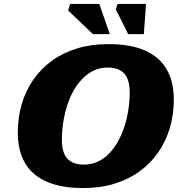

<svg xmlns="http://www.w3.org/2000/svg" viewBox="-20 -936 908 971"><path d="M293 -230Q293 -162.5 321.2 -133Q349.5 -103.5 404 -103.5Q442 -103.5 473.8 -118Q505.5 -132.5 531.2 -159Q557 -185.5 576.5 -220.2Q596 -255 609.2 -296Q622.5 -337 629.2 -380.8Q636 -424.5 636 -468Q636 -535.5 607.5 -565Q579 -594.5 524.5 -594.5Q487 -594.5 455.2 -579.8Q423.5 -565 397.8 -538.8Q372 -512.5 352.2 -477.8Q332.5 -443 319.5 -402Q306.5 -361 299.8 -317.2Q293 -273.5 293 -230ZM859 -432.5Q859 -356.5 839 -289Q819 -221.5 780.5 -165.8Q742 -110 686.2 -69.5Q630.5 -29 558.8 -7Q487 15 401 15Q289 15 215.5 -17.5Q142 -50 106 -112.5Q70 -175 70 -265Q70 -341.5 89.8 -409Q109.5 -476.5 148 -532.2Q186.5 -588 242.2 -628.5Q298 -669 369.8 -691Q441.5 -713 528 -713Q640.5 -713 713.8 -680.2Q787 -647.5 823 -585.2Q859 -523 859 -432.5ZM535 -763.5H450L324.5 -883L334.5 -916H482.5ZM707.5 -763.5H628L566 -888L574.5 -916H718.5Z"/></svg>

Font: Newsreader 9pt ExtraBold
Style: Italic
Weight: 800
Italic angle: -17°
Designer: Hugues Gentile
Foundry: Production Type
Version: Version 1.003